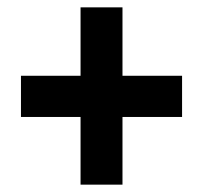

<svg xmlns="http://www.w3.org/2000/svg" viewBox="-20 -615 553 522"><path d="M313 -409V-595H199V-409H37V-297H199V-113H313V-297H475V-409Z"/></svg>

Font: Noto Sans Bengali Condensed
Style: Bold
Weight: 700
Width: 3
Designer: Joana Ranito - Universal Thirst; Jelle Bosma - Monotype Design Team
Foundry: Universal Thirst ehf.
Version: Version 3.000